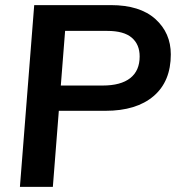

<svg xmlns="http://www.w3.org/2000/svg" viewBox="-20 -732 707 752"><path d="M187 0H58L114 -712H414Q528 -712 588.5 -657.5Q649 -603 649 -519Q649 -413 581.5 -355.5Q514 -298 393 -298H195L200 -397H382Q453 -397 490 -426Q527 -455 527 -511Q527 -558 496 -584.5Q465 -611 400 -611H235Z"/></svg>

Font: Muli
Style: Bold Italic
Weight: 700
Italic angle: -4.541°
Designer: Vernon Adams
Foundry: Vernon Adams
Version: Version 2.100; ttfautohint (v1.8.1.43-b0c9)